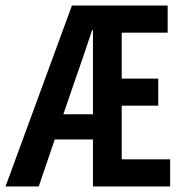

<svg xmlns="http://www.w3.org/2000/svg" viewBox="-22 -674 642 694"><path d="M243 -366 207 -261H314V-565H311Q294 -514 277 -464Q260 -414 243 -366ZM-2 0 238 -654H584V-556H418V-390H550V-292H418V-98H593V0H314V-170H176L118 0Z"/></svg>

Font: Source Code Pro Semibold
Style: Regular
Weight: 600
Monospace: yes
Designer: Paul D. Hunt, Teo Tuominen
Foundry: Adobe Systems Incorporated
Version: Version 2.030;PS 1.000;hotconv 16.6.51;makeotf.lib2.5.65220